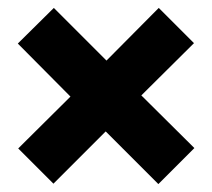

<svg xmlns="http://www.w3.org/2000/svg" viewBox="-20 -593 536 485"><path d="M115 -129 26 -218 158 -349 25 -483 116 -573 249 -440 381 -573 470 -484 337 -352 471 -219 380 -128 247 -261Z"/></svg>

Font: Bitter ExtraBold
Style: Regular
Weight: 800
Designer: Sol Matas, and Bitter project Authors
Foundry: Sol Matas
Version: Version 2.001